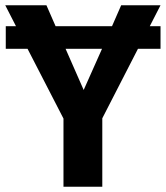

<svg xmlns="http://www.w3.org/2000/svg" viewBox="-24 -712 632 732"><path d="M547 -612H588V-526H502L366 -261V0H218V-260L81 -526H-2V-612H37L-4 -692H153L188 -612H403L438 -692H588ZM226 -526 295 -369 365 -526Z"/></svg>

Font: FiraGO SemiBold
Style: Regular
Weight: 600
Designer: bBox Type
Foundry: bBox Type GmbH
Version: Version 1.001;PS 001.001;hotconv 1.0.88;makeotf.lib2.5.64775